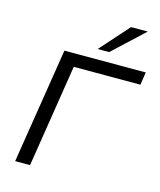

<svg xmlns="http://www.w3.org/2000/svg" viewBox="-135 -1037 946 1133"><g transform="rotate(15 338.0 -470.5)"><path d="M67 0 179 -705H676L664 -627H257L158 0ZM366 -765 523 -941H625L436 -765Z"/></g></svg>

Font: Nunito Sans 10pt SemiExpanded
Style: Italic
Weight: 400
Width: 6
Italic angle: -9°
Designer: Vernon Adams
Foundry: Vernon Adams
Version: Version 3.101;gftools[0.9.27]